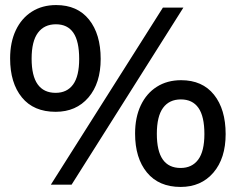

<svg xmlns="http://www.w3.org/2000/svg" viewBox="-20 -730 945 759"><path d="M181 0 624 -700H705L263 0ZM200 -288Q113 -288 66.5 -345Q20 -402 20 -499Q20 -563 42.5 -610.5Q65 -658 106 -684Q147 -710 202 -710Q286 -710 332 -652.5Q378 -595 378 -497Q378 -401 329.5 -344.5Q281 -288 200 -288ZM200 -363Q245 -363 269 -396Q293 -429 293 -497Q293 -567 270 -600.5Q247 -634 201 -634Q155 -634 130 -600.5Q105 -567 105 -498Q105 -430 129 -396.5Q153 -363 200 -363ZM694 9Q608 9 561 -48Q514 -105 514 -202Q514 -266 536.5 -313.5Q559 -361 600 -387Q641 -413 696 -413Q780 -413 826 -355.5Q872 -298 872 -200Q872 -104 823.5 -47.5Q775 9 694 9ZM694 -66Q739 -66 763.5 -99Q788 -132 788 -200Q788 -270 764.5 -303.5Q741 -337 695 -337Q649 -337 624.5 -303.5Q600 -270 600 -201Q600 -133 623.5 -99.5Q647 -66 694 -66Z"/></svg>

Font: REM Medium
Style: Regular
Weight: 400
Version: Version 1.005;gftools[0.9.28]